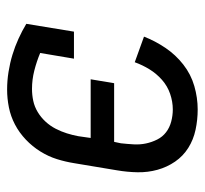

<svg xmlns="http://www.w3.org/2000/svg" viewBox="-38 -530 576 540"><g transform="rotate(-90 250.0 -260.0)"><path d="M212 8Q183 8 155 2Q127 -4 104 -18.5Q81 -33 65.5 -55.5Q50 -78 42.5 -105Q35 -132 35.5 -161Q36 -190 41 -219L61 -339Q65 -364 72.5 -388Q80 -412 94 -434.5Q108 -457 127.5 -475.5Q147 -494 170 -506Q193 -518 218 -523Q243 -528 268 -528Q293 -528 318 -524Q343 -520 366 -513Q389 -506 411 -496Q433 -486 453 -474L431 -340H355L371 -435Q347 -445 321.5 -451.5Q296 -458 270 -458Q253 -458 236.5 -454.5Q220 -451 205 -442Q190 -433 178 -420Q166 -407 158 -391.5Q150 -376 145 -360Q140 -344 137 -328L132 -293H297L286 -227H121L117 -208Q115 -190 114 -172Q113 -154 116.5 -137.5Q120 -121 127.5 -106Q135 -91 148 -81Q161 -71 178 -66.5Q195 -62 212 -62Q234 -62 256 -69.5Q278 -77 295.5 -92.5Q313 -108 325 -127.5Q337 -147 345 -169L417 -143Q405 -112 385.5 -83Q366 -54 338.5 -32.5Q311 -11 278 -1.5Q245 8 212 8Z"/></g></svg>

Font: Iosevka Gothic
Style: Italic
Weight: 400
Italic angle: -9°
Monospace: yes
Designer: Belleve Invis
Foundry: Belleve Invis
Version: Version 15.5.1; ttfautohint (v1.8.4)